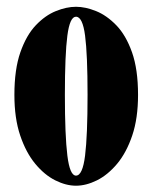

<svg xmlns="http://www.w3.org/2000/svg" viewBox="-20 -550 460 580"><path d="M209.5 11Q179.5 11 147 -5.2Q114.5 -21.5 86.5 -55.2Q58.5 -89 41 -140.8Q23.5 -192.5 23.5 -263.5Q23.5 -340.5 41.5 -392Q59.5 -443.5 88 -473.5Q116.5 -503.5 148.8 -516.5Q181 -529.5 209.5 -529.5Q238 -529.5 270.2 -516.5Q302.5 -503.5 331.5 -473.5Q360.5 -443.5 378.8 -392Q397 -340.5 397 -263.5Q397 -192.5 379.5 -140.8Q362 -89 333.8 -55.2Q305.5 -21.5 272.8 -5.2Q240 11 209.5 11ZM209.5 -19.5Q229.5 -19.5 237 -80Q244.5 -140.5 244.5 -263.5Q244.5 -385.5 237 -442.5Q229.5 -499.5 209.5 -499.5Q191 -499.5 183.5 -442.5Q176 -385.5 176 -263.5Q176 -140.5 183.5 -80Q191 -19.5 209.5 -19.5Z"/></svg>

Font: Imbue 50pt Black
Style: Regular
Weight: 900
Designer: Tyler Finck
Foundry: Etcetera Type Company
Version: Version 1.102; ttfautohint (v1.8.3)